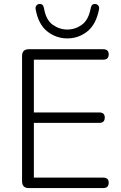

<svg xmlns="http://www.w3.org/2000/svg" viewBox="-20 -955 616 975"><path d="M126 0Q92 0 92 -35V-670Q92 -705 126 -705H504Q532 -705 532 -679Q532 -652 504 -652H152V-384H484Q512 -384 512 -358Q512 -331 484 -331H152V-53H504Q532 -53 532 -27Q532 0 504 0ZM322 -760Q265 -760 220 -795.5Q175 -831 161 -908Q159 -920 165 -927Q171 -934 180 -935Q199 -936 203 -915Q213 -854 247.5 -829.5Q282 -805 322 -805Q362 -805 396 -829.5Q430 -854 441 -915Q445 -936 464 -935Q473 -934 479 -927Q485 -920 483 -908Q468 -831 423.5 -795.5Q379 -760 322 -760Z"/></svg>

Font: Nunito Light
Style: Regular
Weight: 300
Designer: Vernon Adams
Foundry: Vernon Adams
Version: Version 3.601; ttfautohint (v1.8.2.53-6de2)